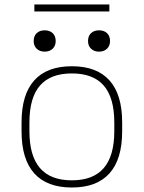

<svg xmlns="http://www.w3.org/2000/svg" viewBox="-20 -825 640 855"><path d="M300 10Q189 10 132.5 -53Q76 -116 76 -240V-280Q76 -404 132.5 -467Q189 -530 300 -530Q411 -530 467.5 -467Q524 -404 524 -280V-240Q524 -116 467.5 -53Q411 10 300 10ZM300 -22Q395 -22 442 -76.5Q489 -131 489 -241V-279Q489 -390 442 -444Q395 -498 300 -498Q205 -498 158 -444Q111 -390 111 -279V-241Q111 -131 158 -76.5Q205 -22 300 -22ZM179 -595Q157 -595 143.5 -608Q130 -621 130 -642Q130 -665 143.5 -677.5Q157 -690 179 -690Q201 -690 214.5 -677.5Q228 -665 228 -642Q228 -621 214.5 -608Q201 -595 179 -595ZM421 -595Q399 -595 385.5 -608Q372 -621 372 -642Q372 -665 385.5 -677.5Q399 -690 421 -690Q443 -690 456.5 -677.5Q470 -665 470 -642Q470 -621 456.5 -608Q443 -595 421 -595ZM133 -774V-805H467V-774Z"/></svg>

Font: M PLUS Code Latin Expanded ExtraLight
Style: Regular
Weight: 250
Width: 7
Designer: Coji Morishita
Foundry: UNDERFOREST DESIGN
Version: Version 1.002; ttfautohint (v1.8.3)